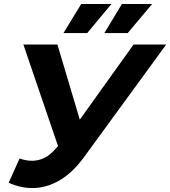

<svg xmlns="http://www.w3.org/2000/svg" viewBox="-20 -921 845 953"><path d="M77 -134Q113 -122 143.5 -123Q174 -124 202.5 -138.5Q231 -153 256 -183L300 -229L318 -246L643 -700H805L397 -141Q343 -67 281 -29Q219 9 153 12Q87 15 23 -14ZM297 -111 96 -700H265L405 -230ZM498 -757 585 -901H735L614 -757ZM295 -757 383 -901H533L413 -757Z"/></svg>

Font: MOST Montserrat
Style: Bold Italic
Weight: 700
Italic angle: -11.3°
Designer: Julieta Ulanovsky
Foundry: Julieta Ulanovsky
Version: Version 8.000;March 11, 2024;FontCreator 15.0.0.2926 64-bit